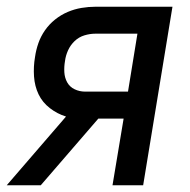

<svg xmlns="http://www.w3.org/2000/svg" viewBox="-43 -550 563 570"><path d="M-23 0 153 -204Q127 -212 105 -229Q83 -246 71.5 -270Q60 -294 58 -323Q56 -352 61 -381Q64 -402 71 -422Q78 -442 90.5 -460Q103 -478 120.5 -492Q138 -506 158 -514.5Q178 -523 199 -526.5Q220 -530 240 -530H469L382 0H291L324 -198H249L78 0ZM210 -278H337L365 -450H240Q224 -450 207.5 -445Q191 -440 178.5 -428Q166 -416 159 -400.5Q152 -385 150 -369Q147 -352 148 -335.5Q149 -319 156.5 -305.5Q164 -292 178.5 -285Q193 -278 210 -278Z"/></svg>

Font: Iosevka Curly Medium Oblique
Style: Regular
Weight: 500
Italic angle: -9°
Monospace: yes
Designer: Belleve Invis
Foundry: Belleve Invis
Version: Version 11.1.0; ttfautohint (v1.8.3)